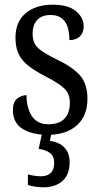

<svg xmlns="http://www.w3.org/2000/svg" viewBox="-20 -565 428 819"><path d="M184 10Q115 10 75 -16Q35 -42 35 -95Q35 -131 54 -145Q73 -159 93 -159Q93 -106 115.5 -70.5Q138 -35 187 -35Q233 -35 255.5 -59.5Q278 -84 278 -126Q278 -163 257 -185Q236 -207 180 -236Q133 -260 103.5 -282.5Q74 -305 60 -333.5Q46 -362 46 -405Q46 -472 89.5 -508.5Q133 -545 204 -545Q271 -545 304 -517.5Q337 -490 337 -452Q337 -426 321 -410Q305 -394 276 -394Q276 -501 196 -501Q157 -501 138 -479Q119 -457 119 -422Q119 -381 143 -359.5Q167 -338 223 -311Q290 -279 321.5 -243Q353 -207 353 -144Q353 -71 308 -30.5Q263 10 184 10ZM164 234Q151 234 132.5 231.5Q114 229 99 224V179Q131 187 155 187Q180 187 195.5 173.5Q211 160 211 130Q211 100 192.5 87Q174 74 145 70L162 -9H202L193 36Q232 41 254.5 64Q277 87 277 127Q277 180 246.5 207Q216 234 164 234Z"/></svg>

Font: Noto Serif Myanmar Cond
Style: Regular
Weight: 400
Width: 3
Designer: Ben Mitchell and the Monotype Design Team
Foundry: Monotype Imaging Inc.
Version: Version 2.106; ttfautohint (v1.8.4.7-5d5b)